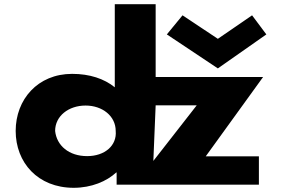

<svg xmlns="http://www.w3.org/2000/svg" viewBox="-20 -880 1344 915"><path d="M721.8 -378H917.5L710.8 -113.1ZM849.9 -807 775.1 -716 1018.2 -554 1249.3 -716 1181.3 -807 1018.2 -695ZM54.7 -256C54.7 -106 159.7 15 331.2 15C416 15 488.5 -16 533.8 -58H535.8V0H634.8H710.8H1213.8V-135H960.5L1233.8 -513H721.8V-860H527V-464C476.2 -505 407.3 -528 323.8 -528C159.7 -528 54.7 -406 54.7 -256ZM242.7 -256C242.7 -327 306.8 -377 387.9 -377C467.8 -377 531.4 -327 531.4 -256C537.8 -186 478.9 -136 395.4 -136C308.3 -136 250.2 -186 242.7 -256Z"/></svg>

Font: Hussar
Style: BdSuprExt
Weight: 700
Foundry: Cannot Into Space Fonts
Version: Version 2.00